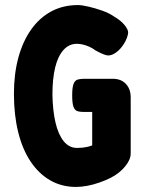

<svg xmlns="http://www.w3.org/2000/svg" viewBox="-20 -721 586 758"><path d="M280 17Q223 17 177.5 -9.5Q132 -36 100 -84.5Q68 -133 51.5 -200.5Q35 -268 35 -351Q35 -429 52.5 -493.5Q70 -558 103 -604.5Q136 -651 182.5 -676Q229 -701 288 -701Q303 -701 329 -695Q355 -689 383.5 -679Q412 -669 433 -654Q457 -640 471 -623Q485 -606 486 -594Q486 -585 481 -571.5Q476 -558 468 -546Q455 -526 438.5 -514Q422 -502 407 -502Q400 -502 386.5 -507.5Q373 -513 357 -522Q345 -531 332.5 -536.5Q320 -542 308 -545Q296 -548 283 -548Q252 -548 230 -523Q208 -498 197.5 -453.5Q187 -409 187 -348Q188 -285 199 -237.5Q210 -190 231.5 -163.5Q253 -137 284 -137Q296 -137 305.5 -138Q315 -139 324 -141Q333 -143 344 -147V-279H311Q295 -279 285 -282.5Q275 -286 270 -299.5Q265 -313 265 -345Q265 -376 270.5 -390Q276 -404 287 -407Q298 -410 313 -410H429Q450 -409 464.5 -400Q479 -391 487.5 -375Q496 -359 496 -337V-115Q496 -91 474 -64Q452 -37 417 -19Q397 -9 373 -0.5Q349 8 325 12.5Q301 17 280 17Z"/></svg>

Font: Fredoka Condensed SemiBold
Style: Regular
Weight: 600
Width: 3
Designer: Ben Nathan
Foundry: Milena B. Brandão, Ben Nathan
Version: Version 2.001